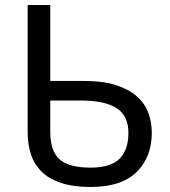

<svg xmlns="http://www.w3.org/2000/svg" viewBox="-20 -734 675 764"><path d="M180 -714V-412H314Q389 -412 440.5 -395.5Q492 -379 524 -351Q556 -323 570 -285.5Q584 -248 584 -205Q584 -110 524 -50Q464 10 341 10Q271 10 223 -6Q175 -22 145.5 -51Q116 -80 103 -120.5Q90 -161 90 -210V-714ZM180 -210Q180 -132 217.5 -99.5Q255 -67 340 -67Q421 -67 456 -102.5Q491 -138 491 -205Q491 -274 443.5 -304Q396 -334 303 -334H180Z"/></svg>

Font: BC Sans
Style: Regular
Weight: 400
Designer: Monotype Design Team
Province of B.C.
Foundry: Monotype Imaging Inc.
Version: Version 2.000;GOOG;noto-source:20170915:90ef993387c0